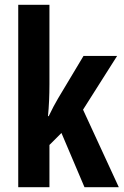

<svg xmlns="http://www.w3.org/2000/svg" viewBox="-20 -780 515 800"><path d="M186 -429Q186 -359 180 -296H183Q193 -317 203 -336Q213 -355 222 -370L328 -547H468L326 -323L475 0H332L236 -226L186 -176V0H56V-760H186Z"/></svg>

Font: Noto Sans Lao ExtraCondensed
Style: Bold
Weight: 700
Width: 2
Designer: Monotype Design Team
Foundry: Monotype Imaging Inc.
Version: Version 2.003; ttfautohint (v1.8.4.7-5d5b)